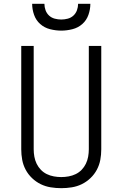

<svg xmlns="http://www.w3.org/2000/svg" viewBox="-20 -975 640 1003"><path d="M300 8Q272 8 244.5 3.5Q217 -1 192.5 -13Q168 -25 147.5 -44.5Q127 -64 114 -88.5Q101 -113 96 -140Q91 -167 91 -195V-735H156V-195Q156 -176 159.5 -156.5Q163 -137 171.5 -119.5Q180 -102 193.5 -88Q207 -74 224.5 -65.5Q242 -57 261.5 -53.5Q281 -50 300 -50Q319 -50 338.5 -53.5Q358 -57 375.5 -65.5Q393 -74 406.5 -88Q420 -102 428.5 -119.5Q437 -137 440.5 -156.5Q444 -176 444 -195V-735H509V-195Q509 -167 504 -140Q499 -113 486 -88.5Q473 -64 452.5 -44.5Q432 -25 407.5 -13Q383 -1 355.5 3.5Q328 8 300 8ZM300 -815Q271 -815 241.5 -822.5Q212 -830 190 -849.5Q168 -869 158 -897.5Q148 -926 148 -955H212Q212 -938 218 -921.5Q224 -905 236.5 -893.5Q249 -882 266 -877.5Q283 -873 300 -873Q317 -873 334 -877.5Q351 -882 363.5 -893.5Q376 -905 382 -921.5Q388 -938 388 -955H452Q452 -926 442 -897.5Q432 -869 410 -849.5Q388 -830 358.5 -822.5Q329 -815 300 -815Z"/></svg>

Font: Iosevka Curly Light Extended
Style: Regular
Weight: 300
Width: 7
Monospace: yes
Designer: Belleve Invis
Foundry: Belleve Invis
Version: Version 11.1.0; ttfautohint (v1.8.3)